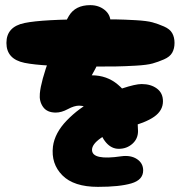

<svg xmlns="http://www.w3.org/2000/svg" viewBox="-20 -727 724 747"><path d="M442 -148Q473 -148 495 -167.5Q517 -187 517 -217Q517 -267 499 -314.5Q481 -362 438.5 -398Q396 -434 337 -434Q365 -482 387.5 -544Q410 -606 410 -641Q410 -670 387 -688.5Q364 -707 331 -707Q273 -707 248 -665Q208 -598 173.5 -504Q139 -410 135 -363Q132 -333 147.5 -311Q163 -289 197 -289Q219 -289 244 -302.5Q269 -316 288 -316Q337 -316 358 -244Q386 -148 442 -148ZM361 0Q445 0 491 -13.5Q537 -27 537 -64Q537 -92 513 -108Q489 -124 452 -119Q338 -102 338 -144Q338 -166 372.5 -190Q407 -214 475 -231Q546 -249 580 -273Q614 -297 614 -333Q614 -365 590.5 -382.5Q567 -400 531 -400Q507 -400 455.5 -383Q404 -366 345.5 -336.5Q287 -307 240 -258.5Q193 -210 186 -157Q178 -90 222.5 -45Q267 0 361 0ZM337 -468Q399 -468 431 -468.5Q463 -469 507.5 -471.5Q552 -474 573.5 -480Q595 -486 618 -496Q641 -506 650 -522Q659 -538 659 -560Q659 -582 650 -598Q641 -614 618 -624Q595 -634 573.5 -640Q552 -646 507.5 -648.5Q463 -651 431 -651.5Q399 -652 337 -652Q146 -652 75.5 -637.5Q5 -623 5 -560Q5 -497 75.5 -482.5Q146 -468 337 -468Z"/></svg>

Font: Cherry Bomb
Style: Regular
Weight: 400
Designer: satsuyako
Foundry: satsuyako
Version: Version 4.0